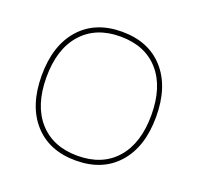

<svg xmlns="http://www.w3.org/2000/svg" viewBox="-100 -639 781 757"><g transform="rotate(20 290.0 -260.0)"><path d="M290 10Q178 10 114 -62Q50 -134 50 -260Q50 -386 114 -458Q178 -530 290 -530Q402 -530 466 -458Q530 -386 530 -260Q530 -134 466 -62Q402 10 290 10ZM290 -10Q394 -10 452 -76Q510 -142 510 -260Q510 -378 452 -444Q394 -510 290 -510Q187 -510 128.5 -444Q70 -378 70 -260Q70 -142 128.5 -76Q187 -10 290 -10Z"/></g></svg>

Font: M PLUS 1 Thin Thin
Style: Regular
Weight: 250
Version: Version 1.001